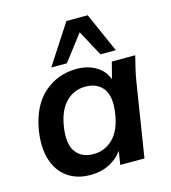

<svg xmlns="http://www.w3.org/2000/svg" viewBox="-113 -849 846 950"><g transform="rotate(-15 310.0 -373.5)"><path d="M234 10Q165 10 117 -24Q69 -58 49.5 -120.5Q30 -183 43 -268Q63 -390 133.5 -452.5Q204 -515 302 -515Q359 -515 401 -489.5Q443 -464 458 -420L480 -505H600Q592 -474 584.5 -442Q577 -410 572 -379L512 0H388L399 -69Q372 -32 330 -11Q288 10 234 10ZM275 -86Q333 -86 374.5 -126.5Q416 -167 429 -248Q443 -336 412.5 -377.5Q382 -419 321 -419Q263 -419 222 -378.5Q181 -338 168 -258Q154 -170 184 -128Q214 -86 275 -86ZM183 -554 315 -757H424L514 -554H435L364 -686L263 -554Z"/></g></svg>

Font: Mulish
Style: Bold Italic
Weight: 700
Italic angle: -9°
Designer: Vernon Adams
Foundry: Vernon Adams
Version: Version 3.603; ttfautohint (v1.8.3)